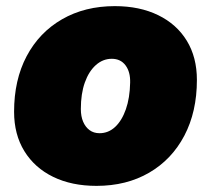

<svg xmlns="http://www.w3.org/2000/svg" viewBox="-20 -595 690 627"><path d="M295 12Q214 12 153.5 -17.5Q93 -47 59.5 -101.5Q26 -156 26 -230Q26 -334 67 -411.5Q108 -489 182.5 -532Q257 -575 355 -575Q436 -575 496.5 -545.5Q557 -516 590 -462Q623 -408 623 -334Q623 -230 582 -152Q541 -74 467 -31Q393 12 295 12ZM305 -160Q334 -160 356 -180.5Q378 -201 391 -238Q404 -275 405 -325Q406 -360 390 -381.5Q374 -403 345 -403Q316 -403 293 -382.5Q270 -362 257 -325.5Q244 -289 244 -239Q244 -215 251.5 -197.5Q259 -180 272.5 -170Q286 -160 305 -160Z"/></svg>

Font: Azeret Mono Thin Black
Style: Italic
Weight: 900
Italic angle: -12°
Version: Version 1.002